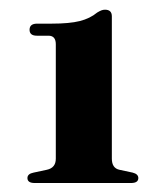

<svg xmlns="http://www.w3.org/2000/svg" viewBox="-20 -738 344 406"><path d="M58 -662.5Q42.5 -662.5 42.5 -675Q42.5 -688 58.5 -688H89Q127 -688 148.8 -693.5Q170.5 -699 185.5 -711.5Q190.5 -714.5 194.2 -716Q198 -717.5 202 -717.5Q216.5 -717.5 216.5 -703.5V-402.5Q216.5 -382.5 232.5 -379L260.5 -373Q272.5 -370 272.5 -361.5Q272.5 -351 257 -351H53.5Q38 -351 38 -361.5Q38 -370.5 51 -373L79 -379Q98 -383 98 -402.5V-644.5Q98 -662.5 82.5 -662.5Z"/></svg>

Font: Fraunces 72pt
Style: Bold
Weight: 700
Version: Version 1.000;[b76b70a41]